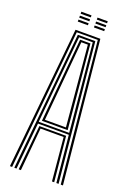

<svg xmlns="http://www.w3.org/2000/svg" viewBox="-169 -961 695 1020"><g transform="rotate(20 178.5 -450.5)"><path d="M28.8 0 108.5 -800H248.8L328.5 0H316L238 -789.8H119.2L41.2 0ZM53.5 0 129.2 -779.2H228L303.8 0H291.2L265.8 -263.5H91.5L66 0ZM92 -273.8H264.2L243 -500.8L217.2 -768.8H140L113.8 -500.8ZM106 -284.5 125.8 -500.8 149.5 -758.8H207.8L231.8 -500.8L251.5 -284.5ZM119.2 -295H238L219.5 -500.8L197 -748.2H160.2L137.8 -500.8ZM78.2 0 103 -253.5H254.2L279 0H266.5L244 -243.2H113.2L90.8 0ZM196.2 -889.5V-900.8H254V-889.5ZM104.8 -889.5V-900.8H162.2V-889.5ZM104.8 -867.2V-878.5H162.2V-867.2ZM196.2 -867.2V-878.5H254V-867.2ZM104.8 -845V-856.2H162.2V-845ZM196.2 -845V-856.2H254V-845Z"/></g></svg>

Font: Big Shoulders Inline Text Light
Style: Regular
Weight: 300
Designer: Patric King
Foundry: XO Type Co
Version: Version 1.000